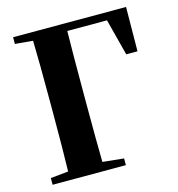

<svg xmlns="http://www.w3.org/2000/svg" viewBox="-110 -843 869 939"><g transform="rotate(-15 324.5 -373.5)"><path d="M611 -523H554L506 -708H305Q303 -605 303 -395V-340Q303 -147 305 -45L412 -34V0H41V-34L131 -43Q134 -143 134 -339V-395Q134 -602 131 -705L41 -713V-747H613Z"/></g></svg>

Font: Source Han Serif CN Heavy
Style: Regular
Weight: 900
Designer: Ryoko NISHIZUKA  (kana & ideographs); Frank Grießhammer (Latin, Greek & Cyrillic); Wenlong ZHANG  (bopomofo); Sandoll Co
Foundry: Adobe Systems Incorporated
Version: Version 1.000;PS 1;hotconv 16.6.53;makeotf.lib2.5.65590